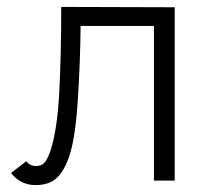

<svg xmlns="http://www.w3.org/2000/svg" viewBox="-20 -522 604 555"><path d="M12 -22 56 -56Q67 -42 84 -42Q101 -42 110 -53.5Q119 -65 127 -90Q146 -150 151.5 -259Q157 -368 157 -502L485 -501V0H425V-447H213Q212 -343 205 -234Q198 -125 181 -73Q167 -30 145 -8.5Q123 13 83 13Q39 13 12 -22Z"/></svg>

Font: Bellota
Style: Regular
Weight: 400
Designer: Kemie Guaida
Foundry: Kemie Guaida
Version: Version 4.001